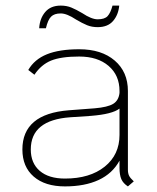

<svg xmlns="http://www.w3.org/2000/svg" viewBox="-20 -656 560 686"><path d="M458 -8 437 10Q420 -1 413.5 -16Q407 -31 407 -56V-82Q382 -36 332.5 -13Q283 10 212 10Q141 10 100.5 -25Q60 -60 60 -122Q60 -249 226 -262L318 -269Q365 -273 384.5 -285Q404 -297 407 -324V-331Q407 -387 368 -420.5Q329 -454 263 -454Q198 -454 162.5 -439.5Q127 -425 103 -389L81 -406Q103 -444 147.5 -462Q192 -480 263 -480Q343 -480 390 -439.5Q437 -399 437 -331V-50Q437 -37 441 -28.5Q445 -20 458 -8ZM407 -174V-268Q381 -248 305 -242L231 -237Q90 -227 90 -122Q90 -73 122 -45.5Q154 -18 212 -18Q301 -18 354 -60.5Q407 -103 407 -174ZM197 -636Q218 -636 235 -629Q252 -622 274 -609Q307 -587 329 -587Q354 -587 364.5 -598.5Q375 -610 382 -636H406Q403 -603 384 -581Q365 -559 329 -559Q308 -559 291 -566Q274 -573 252 -586Q219 -608 197 -608Q174 -608 162.5 -596.5Q151 -585 144 -555H120Q122 -590 141.5 -613Q161 -636 197 -636Z"/></svg>

Font: KoHo ExtraLight
Style: Regular
Weight: 275
Version: Version 1.000; ttfautohint (v1.6)